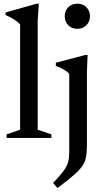

<svg xmlns="http://www.w3.org/2000/svg" viewBox="-20 -730 548 1016"><path d="M179.5 -43.5 252 -19V0H15V-19L86.5 -43.5V-600.5Q65.5 -626 9.5 -650.5V-664L174 -710.5H185.5L179.5 -622ZM389 -577.5Q359.5 -577.5 341 -596.8Q322.5 -616 322.5 -644.5Q322.5 -672.5 341 -691.5Q359.5 -710.5 389 -710.5Q419 -710.5 437.5 -691.5Q456 -672.5 456 -644.5Q456 -616 437.5 -596.8Q419 -577.5 389 -577.5ZM346.5 -339.5Q337.5 -350.5 317.5 -362Q297.5 -373.5 275.5 -381V-398L430.5 -439H443.5L440 -351V37.5Q440 75.5 435.2 101Q430.5 126.5 415.5 148.5Q400.5 170.5 369.2 197.5Q338 224.5 284.5 265L261 238.5Q299 198.5 317.2 173.2Q335.5 148 341 125.5Q346.5 103 346.5 71.5Z"/></svg>

Font: Newsreader Text Medium
Style: Regular
Weight: 500
Designer: Hugues Gentile
Foundry: Production Type
Version: Version 1.001